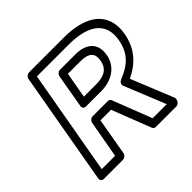

<svg xmlns="http://www.w3.org/2000/svg" viewBox="-185 -925 1139 1139"><g transform="rotate(-45 385.0 -355.5)"><path d="M715 -496C698 -398 643 -353 560 -320C550 -316 534 -303 542 -284L647 -25H529L433 -272C430 -280 422 -285 414 -285H285C270 -285 258 -271 256 -260L214 -25H102L219 -686H485C614 -686 690 -648 712 -578C719 -555 721 -528 715 -496ZM765 -496C772 -534 771 -569 761 -600C731 -695 630 -736 494 -736H203C192 -736 176 -726 173 -711L48 0C46 11 54 25 69 25H230C241 25 257 15 260 0L301 -235H390L486 12C489 19 496 25 505 25H678C689 25 704 15 707 0L709 -7C710 -11 709 -16 707 -20L599 -286C680 -324 746 -387 765 -496ZM602 -484C617 -571 563 -617 473 -617H343C328 -617 316 -603 314 -592L277 -379C274 -364 286 -354 297 -354H427C512 -354 587 -397 602 -484ZM552 -484C543 -431 506 -404 436 -404H331L360 -567H464C537 -567 562 -539 552 -484Z"/></g></svg>

Font: Asimov
Style: WidOuIt
Weight: 500
Designer: Google
Version: Version 2.000980; 2014